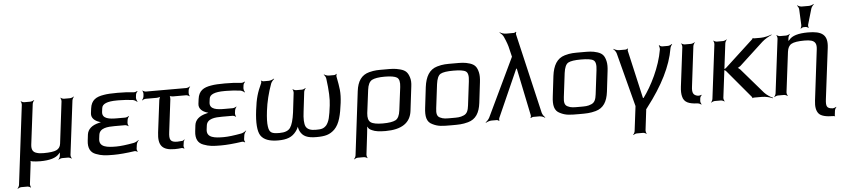

<svg xmlns="http://www.w3.org/2000/svg" viewBox="-50 -1039 6896 1575"><g transform="rotate(-5 3398.0 -251.5)"><path d="M497 -20 552 -464C553 -473 561 -488 567 -493L565 -495C559 -490 543 -484 534 -484H484C475 -484 461 -490 457 -495L455 -493C459 -488 463 -473 462 -464L420 -119C417 -94 404 -77 384 -68C364 -59 329 -54 279 -54C256 -54 238 -56 223 -61C190 -70 179 -93 184 -134L225 -464C226 -473 234 -488 240 -493L238 -495C232 -490 216 -484 207 -484H157C148 -484 134 -490 130 -495L128 -493C132 -488 136 -473 135 -464L55 188C54 197 46 212 40 217L42 219C48 214 63 208 72 208H122C131 208 146 214 150 219L152 217C148 212 144 197 145 188L166 14C167 8 166 -2 164 -6L160 -3C163 0 174 3 179 5C199 8 221 10 245 10C324 10 377 -6 402 -37C406 -42 415 -50 417 -55L413 -56C411 -51 412 -42 411 -35L409 -20C408 -11 401 4 395 9L397 11C402 6 418 0 427 0H475C484 0 498 6 503 11L505 9C501 4 496 -11 497 -20Z M743 -131 747 -162C754 -220 821 -224 879 -224H964C973 -224 987 -218 991 -213L993 -215C989 -220 985 -235 986 -244L989 -266C990 -275 998 -290 1003 -295L1001 -297C996 -292 980 -286 971 -286H903C844 -286 779 -291 786 -350L790 -380C794 -415 836 -432 916 -432H932C971 -432 1010 -429 1047 -424C1059 -422 1075 -412 1080 -406L1083 -409C1078 -415 1072 -431 1073 -443L1076 -467C1077 -475 1085 -488 1090 -492L1088 -495C1082 -491 1068 -486 1060 -487C1016 -492 972 -494 925 -494C877 -494 839 -492 812 -487C749 -477 708 -454 699 -385L694 -346C689 -305 722 -281 756 -270C764 -268 773 -264 779 -264L780 -268C774 -268 762 -264 754 -262C693 -248 660 -218 654 -174L648 -124C641 -63 661 -26 705 -10C752 8 783 10 849 10C896 10 954 5 1023 -5C1031 -6 1042 -2 1046 2L1049 -1C1045 -5 1041 -17 1042 -24L1046 -53C1047 -67 1057 -84 1065 -91L1063 -94C1055 -86 1035 -75 1022 -73C962 -62 913 -56 877 -56C807 -56 734 -61 743 -131Z M1320 -136 1353 -405C1354 -414 1352 -431 1348 -436L1345 -434C1350 -429 1366 -425 1375 -425H1484C1493 -425 1507 -419 1512 -414L1514 -416C1510 -421 1506 -436 1507 -445L1509 -464C1510 -473 1518 -488 1524 -493L1522 -495C1516 -490 1500 -484 1491 -484H1159C1150 -484 1136 -490 1132 -495L1130 -493C1134 -488 1138 -473 1137 -464L1135 -445C1134 -436 1126 -421 1120 -416L1122 -414C1127 -419 1143 -425 1152 -425H1244C1253 -425 1271 -429 1276 -434L1275 -436C1269 -431 1263 -414 1262 -405L1229 -141C1216 -36 1249 7 1353 7C1370 7 1390 6 1413 3C1419 3 1427 7 1430 10L1433 7C1431 4 1427 -6 1427 -12L1432 -45C1432 -51 1437 -59 1441 -62L1438 -65C1435 -62 1428 -56 1422 -55C1404 -53 1389 -52 1380 -52C1322 -52 1312 -74 1320 -136Z M1628 -131 1632 -162C1639 -220 1706 -224 1764 -224H1849C1858 -224 1872 -218 1876 -213L1878 -215C1874 -220 1870 -235 1871 -244L1874 -266C1875 -275 1883 -290 1888 -295L1886 -297C1881 -292 1865 -286 1856 -286H1788C1729 -286 1664 -291 1671 -350L1675 -380C1679 -415 1721 -432 1801 -432H1817C1856 -432 1895 -429 1932 -424C1944 -422 1960 -412 1965 -406L1968 -409C1963 -415 1957 -431 1958 -443L1961 -467C1962 -475 1970 -488 1975 -492L1973 -495C1967 -491 1953 -486 1945 -487C1901 -492 1857 -494 1810 -494C1762 -494 1724 -492 1697 -487C1634 -477 1593 -454 1584 -385L1579 -346C1574 -305 1607 -281 1641 -270C1649 -268 1658 -264 1664 -264L1665 -268C1659 -268 1647 -264 1639 -262C1578 -248 1545 -218 1539 -174L1533 -124C1526 -63 1546 -26 1590 -10C1637 8 1668 10 1734 10C1781 10 1839 5 1908 -5C1916 -6 1927 -2 1931 2L1934 -1C1930 -5 1926 -17 1927 -24L1931 -53C1932 -67 1942 -84 1950 -91L1948 -94C1940 -86 1920 -75 1907 -73C1847 -62 1798 -56 1762 -56C1692 -56 1619 -61 1628 -131Z M2046 -252C2033 -149 2039 -79 2062 -44C2086 -8 2133 10 2204 10C2278 10 2321 -7 2354 -51C2365 -65 2377 -88 2378 -101H2374C2373 -88 2379 -65 2386 -51C2408 -7 2446 10 2520 10C2592 10 2630 0 2670 -38C2715 -83 2730 -158 2742 -252C2747 -292 2748 -328 2745 -359C2742 -387 2736 -424 2727 -469C2725 -474 2728 -487 2730 -491L2728 -493C2725 -489 2715 -484 2709 -484H2665C2652 -484 2633 -491 2626 -497L2624 -494C2631 -488 2641 -473 2642 -460C2655 -365 2658 -291 2651 -239C2646 -195 2640 -161 2634 -136C2628 -111 2618 -92 2608 -79C2584 -53 2565 -50 2518 -50C2476 -50 2450 -62 2438 -85C2427 -108 2425 -149 2433 -208L2452 -368C2453 -377 2461 -392 2467 -397L2465 -399C2459 -394 2444 -388 2435 -388H2388C2379 -388 2364 -394 2360 -399L2358 -397C2362 -392 2366 -377 2365 -368L2346 -208C2338 -148 2326 -107 2310 -84C2294 -61 2265 -50 2222 -50C2157 -50 2137 -59 2130 -113C2126 -140 2127 -182 2134 -239C2143 -313 2161 -386 2188 -460C2193 -473 2207 -489 2216 -495L2213 -498C2204 -492 2184 -484 2171 -484H2126C2121 -484 2112 -488 2109 -491L2106 -489C2109 -486 2109 -477 2107 -472C2072 -396 2058 -351 2046 -252Z M2945 -37C2948 -25 2960 -14 2981 -6C3004 5 3040 10 3089 10C3222 10 3295 -39 3307 -137L3331 -336C3335 -365 3334 -390 3327 -411C3314 -452 3297 -471 3252 -483C3206 -495 3185 -494 3126 -494C3067 -494 3046 -495 2998 -483C2933 -466 2900 -417 2890 -336L2826 188C2825 197 2817 212 2811 217L2813 219C2819 214 2834 208 2843 208H2893C2902 208 2917 214 2921 219L2923 217C2919 212 2915 197 2916 188L2930 71C2933 52 2939 -9 2942 -36C2943 -38 2945 -41 2945 -42L2941 -41C2941 -40 2944 -39 2945 -37ZM3216 -149C3211 -108 3198 -82 3178 -71C3157 -60 3122 -54 3073 -54C3025 -54 2991 -60 2973 -73C2955 -86 2948 -111 2952 -149L2976 -339C2981 -380 2994 -406 3015 -418C3036 -429 3071 -435 3120 -435C3169 -435 3204 -429 3221 -418C3239 -406 3245 -380 3240 -339L3216 -149Z M3895 -321C3899 -353 3899 -380 3894 -402C3884 -445 3869 -467 3827 -481C3782 -495 3757 -494 3694 -494C3631 -494 3606 -495 3557 -481C3491 -462 3460 -405 3449 -321L3429 -153C3420 -82 3429 -35 3475 -14C3522 10 3556 10 3632 10C3693 10 3721 10 3769 -3C3834 -21 3865 -72 3875 -153L3895 -321ZM3781 -140C3776 -100 3767 -74 3739 -62C3707 -48 3686 -49 3639 -49C3592 -49 3571 -48 3543 -62C3517 -74 3514 -100 3519 -140L3543 -336C3549 -381 3561 -408 3580 -419C3600 -430 3635 -435 3686 -435C3737 -435 3772 -430 3788 -419C3805 -408 3811 -381 3805 -336L3781 -140Z M4207 -700H4142C4125 -700 4103 -708 4093 -715L4090 -712C4101 -705 4118 -689 4124 -673C4142 -633 4154 -599 4159 -573L4173 -515C4173 -513 4175 -506 4176 -506L4177 -510C4176 -510 4172 -503 4172 -501L3946 -27C3939 -12 3922 5 3913 12L3914 15C3925 8 3947 0 3962 0H4006C4012 0 4021 5 4023 8L4027 6C4025 2 4025 -8 4027 -14L4201 -406H4206L4287 -14C4288 -8 4286 2 4282 6L4286 8C4288 5 4299 0 4304 0H4357C4372 0 4392 8 4401 15L4404 12C4395 5 4382 -12 4378 -27L4224 -687C4223 -692 4225 -702 4228 -705L4225 -708C4222 -704 4212 -700 4207 -700Z M4946 -321C4950 -353 4950 -380 4945 -402C4935 -445 4920 -467 4878 -481C4833 -495 4808 -494 4745 -494C4682 -494 4657 -495 4608 -481C4542 -462 4511 -405 4500 -321L4480 -153C4471 -82 4480 -35 4526 -14C4573 10 4607 10 4683 10C4744 10 4772 10 4820 -3C4885 -21 4916 -72 4926 -153L4946 -321ZM4832 -140C4827 -100 4818 -74 4790 -62C4758 -48 4737 -49 4690 -49C4643 -49 4622 -48 4594 -62C4568 -74 4565 -100 4570 -140L4594 -336C4600 -381 4612 -408 4631 -419C4651 -430 4686 -435 4737 -435C4788 -435 4823 -430 4839 -419C4856 -408 4862 -381 4856 -336L4832 -140Z M5221 -76H5216L5126 -471C5124 -476 5127 -486 5129 -490L5126 -492C5124 -488 5113 -484 5108 -484H5056C5040 -484 5019 -492 5010 -499L5008 -496C5017 -489 5031 -472 5034 -457L5148 -20C5148 -20 5150 -15 5150 -15L5149 -19C5149 -19 5149 -14 5149 -13L5124 189C5123 198 5115 213 5109 218L5111 220C5117 215 5132 209 5141 209H5191C5200 209 5215 215 5219 220L5221 218C5217 213 5213 198 5214 189L5234 23C5235 19 5231 18 5229 20L5231 23C5233 21 5243 7 5246 3C5375 -164 5452 -318 5476 -461C5477 -471 5486 -488 5493 -494L5490 -497C5483 -491 5468 -484 5458 -484H5411C5401 -484 5389 -491 5386 -497L5383 -494C5386 -488 5390 -471 5389 -461C5365 -317 5288 -166 5221 -76Z M5625 -136 5665 -464C5666 -473 5674 -488 5680 -493L5678 -495C5672 -490 5656 -484 5647 -484H5596C5587 -484 5573 -490 5569 -495L5567 -493C5571 -488 5575 -473 5574 -464L5534 -141C5530 -108 5531 -82 5536 -62C5547 -9 5592 4 5656 7C5667 7 5682 14 5688 19L5691 17C5686 11 5680 -3 5682 -13L5684 -34C5685 -42 5693 -54 5698 -57L5695 -61C5691 -57 5676 -54 5668 -55C5628 -62 5618 -83 5625 -136Z M6209 -34 6031 -240C6025 -247 6012 -256 6005 -256V-252C6012 -252 6027 -262 6035 -268L6232 -450C6255 -471 6291 -491 6312 -499L6311 -503C6290 -494 6251 -484 6222 -484H6165C6162 -484 6158 -486 6158 -488L6154 -486C6155 -485 6152 -479 6150 -478L5918 -264C5912 -257 5897 -252 5891 -252L5890 -248C5896 -248 5910 -243 5915 -236L6108 -6C6110 -5 6111 1 6110 2L6114 4C6114 2 6119 0 6122 0H6191C6221 0 6258 10 6277 19L6279 15C6259 7 6228 -13 6209 -34ZM5873 -20 5928 -464C5929 -473 5937 -488 5943 -493L5941 -495C5935 -490 5919 -484 5910 -484H5860C5851 -484 5837 -490 5833 -495L5831 -493C5835 -488 5839 -473 5838 -464L5783 -20C5782 -11 5775 4 5769 9L5771 11C5776 6 5792 0 5801 0H5851C5860 0 5874 6 5879 11L5881 9C5877 4 5872 -11 5873 -20Z M6710 64 6762 -355C6775 -461 6726 -494 6611 -494C6531 -494 6479 -478 6455 -447C6451 -442 6444 -437 6442 -433L6446 -431C6447 -435 6445 -443 6446 -448L6448 -464C6449 -473 6457 -488 6463 -493L6461 -495C6455 -490 6439 -484 6430 -484H6380C6371 -484 6357 -490 6353 -495L6351 -493C6355 -488 6359 -473 6358 -464L6303 -20C6302 -11 6295 4 6289 9L6291 11C6296 6 6312 0 6321 0H6371C6380 0 6394 6 6399 11L6401 9C6397 4 6392 -11 6393 -20L6434 -350C6438 -381 6449 -402 6469 -413C6488 -424 6524 -430 6577 -430C6600 -430 6619 -428 6633 -424C6666 -414 6676 -391 6671 -350L6620 69C6614 117 6620 152 6639 175C6657 197 6698 208 6761 208H6766C6768 208 6770 211 6771 212L6774 209C6773 208 6771 206 6771 204L6776 164C6777 155 6785 141 6790 137L6788 134C6782 139 6768 144 6759 144C6710 141 6703 123 6710 64ZM6618 -557 6656 -687C6660 -699 6672 -714 6679 -720L6678 -723C6670 -717 6651 -710 6639 -710H6579C6567 -710 6550 -717 6544 -723L6541 -720C6548 -714 6556 -699 6556 -687L6562 -557C6562 -549 6558 -537 6553 -533L6557 -530C6561 -535 6573 -540 6580 -540H6596C6603 -540 6615 -535 6617 -530L6621 -533C6618 -537 6616 -549 6618 -557Z"/></g></svg>

Font: Gamestation Storm Oblique 
Style: Italic
Weight: 400
Designer: Jonas Hecksher
Foundry: Jonas Hecksher, Playtypeª, e-types AS
Version: Version 1.003